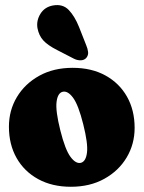

<svg xmlns="http://www.w3.org/2000/svg" viewBox="-20 -724 564 753"><path d="M265 -458Q339 -458 393.5 -428Q448 -398 478 -345Q508 -292 508 -222.5Q508 -159 476.8 -106.5Q445.5 -54 389.2 -22.8Q333 8.5 258 8.5Q184.5 8.5 129.8 -21.5Q75 -51.5 45 -104.5Q15 -157.5 15 -227Q15 -291 46.2 -343.2Q77.5 -395.5 133.8 -426.8Q190 -458 265 -458ZM297.5 -85.5Q317 -91 321.2 -126Q325.5 -161 306.5 -236.5Q287.5 -312.5 266.5 -340.8Q245.5 -369 225.5 -364Q206 -359 201.8 -324Q197.5 -289 216.5 -213Q235.5 -137 256.5 -108.8Q277.5 -80.5 297.5 -85.5ZM290 -618 318 -547Q324 -533 325.5 -520.2Q327 -507.5 318.5 -497Q310.5 -488 297 -487.5Q283.5 -487 270.5 -493.5L204.5 -527.5Q167 -546.5 149.8 -565.5Q132.5 -584.5 127 -613.5Q122 -643 138.5 -669.8Q155 -696.5 187.5 -702.5Q226 -709.5 249.5 -685Q273 -660.5 290 -618Z"/></svg>

Font: Fraunces 144pt SuperSoft Black
Style: Regular
Weight: 900
Version: Version 1.000;[b76b70a41]